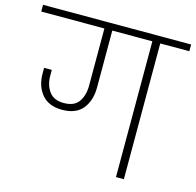

<svg xmlns="http://www.w3.org/2000/svg" viewBox="-139 -851 983 963"><g transform="rotate(15 352.5 -370.0)"><path d="M737 -740V-705H586V0H545V-705H337V-409Q337 -342 302.5 -299Q268 -256 196 -256Q126 -256 90.5 -298.5Q55 -341 55 -406V-436H95V-405Q95 -358 119 -324.5Q143 -291 195 -291Q250 -291 273 -324.5Q296 -358 296 -408V-705H-32V-740Z"/></g></svg>

Font: Fz Poppins ExtLt
Style: Regular
Weight: 200
Designer: Ninad Kale (Devanagari), Jonny Pinhorn (Latin)
Foundry: Indian Type Foundry
Version: Vit hóa bi Vntype.Com & FontZin.Com